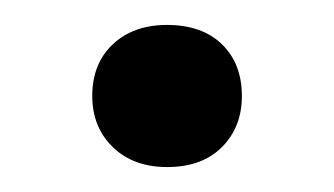

<svg xmlns="http://www.w3.org/2000/svg" viewBox="-20 -319 268 154"><path d="M174 -242Q174 -217 158 -201Q142 -185 114 -185Q87 -185 70.5 -201Q54 -217 54 -242Q54 -268 70.5 -283.5Q87 -299 114 -299Q142 -299 158 -283.5Q174 -268 174 -242Z"/></svg>

Font: Rasa Medium
Style: Regular
Weight: 500
Designer: Anna Giedrys (Yrsa+Rasa design), David Brezina (Yrsa art-direction, Rasa art-direction, design)
Foundry: Rosetta Type Foundry
Version: Version 2.004